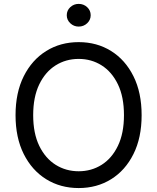

<svg xmlns="http://www.w3.org/2000/svg" viewBox="-20 -953 805 983"><path d="M382.8 9.8Q289.6 9.8 216.6 -35.4Q143.6 -80.6 101.6 -164.3Q59.6 -248 59.6 -363.3Q59.6 -479 101.6 -562.7Q143.6 -646.5 216.6 -691.9Q289.6 -737.3 382.8 -737.3Q476.1 -737.3 548.8 -691.9Q621.6 -646.5 663.3 -562.7Q705.1 -479 705.1 -363.3Q705.1 -248 663.3 -164.3Q621.6 -80.6 548.8 -35.4Q476.1 9.8 382.8 9.8ZM382.8 -76.2Q447.8 -76.2 500.2 -109.1Q552.7 -142.1 583.7 -206.3Q614.7 -270.5 614.7 -363.3Q614.7 -457 583.7 -521.2Q552.7 -585.4 500.2 -618.4Q447.8 -651.4 382.8 -651.4Q317.4 -651.4 264.6 -618.2Q211.9 -585 180.9 -520.8Q149.9 -456.5 149.9 -363.3Q149.9 -270.5 180.9 -206.5Q211.9 -142.6 264.6 -109.4Q317.4 -76.2 382.8 -76.2ZM382.8 -816.9Q357.9 -816.9 339.8 -834Q321.8 -851.1 321.8 -875Q321.8 -899.4 339.8 -916.3Q357.9 -933.1 382.8 -933.1Q408.2 -933.1 426.3 -916.3Q444.3 -899.4 444.3 -875Q444.3 -851.1 426.3 -834Q408.2 -816.9 382.8 -816.9Z"/></svg>

Font: Inter Variable LoSnoCo
Style: Regular
Weight: 400
Designer: Rasmus Andersson
Foundry: rsms
Version: Version 4.000;git-a52131595; featfreeze: case,dlig,ss01,ss02